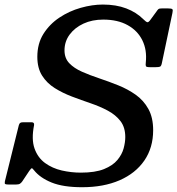

<svg xmlns="http://www.w3.org/2000/svg" viewBox="-49 -786 760 823"><path d="M227.5 -570Q227.5 -608 249.5 -637.8Q271.5 -667.5 308.8 -684.8Q346 -702 393.5 -702Q455.5 -702 498.2 -678.2Q541 -654.5 561.2 -613.2Q581.5 -572 576 -519Q574.5 -506.5 576.5 -502.2Q578.5 -498 594.5 -498H617Q631.5 -498 636.8 -500.2Q642 -502.5 644.5 -514L690 -730Q693 -743 689.8 -746.5Q686.5 -750 670 -750H645.5Q634 -750 630.2 -747Q626.5 -744 622 -737L597.5 -703.5Q588 -689.5 582.5 -690.8Q577 -692 566 -703Q535.5 -733.5 492 -750Q448.5 -766.5 392 -766.5Q346.5 -766.5 297 -752.5Q247.5 -738.5 205.5 -710.5Q163.5 -682.5 137.2 -640.8Q111 -599 111 -542.5Q111 -494 131.5 -461.8Q152 -429.5 185.5 -408.5Q219 -387.5 259.2 -372.2Q299.5 -357 339.8 -343.2Q380 -329.5 413.5 -311.5Q447 -293.5 467.5 -266.8Q488 -240 488 -198.5Q488 -176.5 481 -150.2Q474 -124 454.2 -100.2Q434.5 -76.5 396.8 -61.2Q359 -46 297.5 -46Q256.5 -46 216 -55.2Q175.5 -64.5 144.2 -87.2Q113 -110 99 -149.5Q85 -189 97 -249.5Q98 -256 95.2 -259Q92.5 -262 85.5 -262H50.5Q41 -262 37.2 -259Q33.5 -256 31.5 -248.5L-28 -9Q-30 1 -26.5 3Q-23 5 -10.5 5H19Q31 5 36.5 1.5Q42 -2 46.5 -8.5L76.5 -53.5Q84.5 -64.5 87 -65Q89.5 -65.5 97 -56Q123 -23.5 172.5 -3.5Q222 16.5 303 16.5Q395 16.5 463.5 -13.2Q532 -43 569.8 -98Q607.5 -153 607.5 -228Q607.5 -282 587 -319Q566.5 -356 532.5 -380Q498.5 -404 458 -420.2Q417.5 -436.5 377 -450Q336.5 -463.5 302.5 -478.5Q268.5 -493.5 248 -515Q227.5 -536.5 227.5 -570Z"/></svg>

Font: Besley Medium
Style: Italic
Weight: 500
Italic angle: -13°
Designer: Owen Earl
Foundry: indestructible type*
Version: Version 2.001